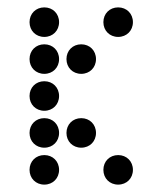

<svg xmlns="http://www.w3.org/2000/svg" viewBox="-20 -510 440 520"><path d="M100 -410C123 -410 140 -427 140 -450C140 -473 123 -490 100 -490C77 -490 60 -473 60 -450C60 -427 77 -410 100 -410ZM300 -410C323 -410 340 -427 340 -450C340 -473 323 -490 300 -490C277 -490 260 -473 260 -450C260 -427 277 -410 300 -410ZM100 -310C123 -310 140 -327 140 -350C140 -373 123 -390 100 -390C77 -390 60 -373 60 -350C60 -327 77 -310 100 -310ZM200 -310C223 -310 240 -327 240 -350C240 -373 223 -390 200 -390C177 -390 160 -373 160 -350C160 -327 177 -310 200 -310ZM100 -210C123 -210 140 -227 140 -250C140 -273 123 -290 100 -290C77 -290 60 -273 60 -250C60 -227 77 -210 100 -210ZM100 -110C123 -110 140 -127 140 -150C140 -173 123 -190 100 -190C77 -190 60 -173 60 -150C60 -127 77 -110 100 -110ZM200 -110C223 -110 240 -127 240 -150C240 -173 223 -190 200 -190C177 -190 160 -173 160 -150C160 -127 177 -110 200 -110ZM100 -10C123 -10 140 -27 140 -50C140 -73 123 -90 100 -90C77 -90 60 -73 60 -50C60 -27 77 -10 100 -10ZM300 -10C323 -10 340 -27 340 -50C340 -73 323 -90 300 -90C277 -90 260 -73 260 -50C260 -27 277 -10 300 -10Z"/></svg>

Font: TINY 5x3 80
Style: Regular
Weight: 200
Designer: Jack Halten Fahnestock
Foundry: Velvetyne Type Foundry
Version: Version 1.002;hotconv 1.0.109;makeotfexe 2.5.65596